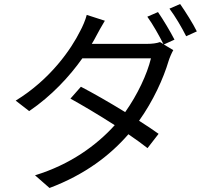

<svg xmlns="http://www.w3.org/2000/svg" viewBox="-20 -866 1040 954"><path d="M712 -783C739 -746 772 -687 792 -647L775 -657C759 -651 736 -648 709 -648H436C444 -661 451 -673 457 -685C467 -704 485 -737 501 -763L411 -792C405 -767 389 -731 379 -713C334 -622 231 -472 58 -366L125 -314C237 -390 326 -487 389 -576H730C711 -497 663 -395 602 -309C524 -357 440 -405 382 -435L330 -376C386 -345 471 -295 550 -244C460 -144 328 -48 154 5L226 68C402 2 528 -95 618 -199C656 -173 689 -149 713 -130L768 -201C743 -219 709 -242 671 -266C741 -364 792 -476 818 -564C823 -580 833 -603 841 -617L794 -645L847 -669C826 -710 790 -770 765 -806ZM822 -823C850 -786 883 -730 905 -686L958 -710C940 -747 901 -809 875 -846Z"/></svg>

Font: Noto Sans CJK SC Regular
Style: Regular
Weight: 400
Designer: Ryoko NISHIZUKA (kana & ideographs); Paul D. Hunt (Latin, Greek & Cyrillic); Wenlong ZHANG (bopomofo); Sandoll Communica
Foundry: Adobe Systems Incorporated
Version: Version 1.004;PS 1.004;hotconv 1.0.82;makeotf.lib2.5.63406